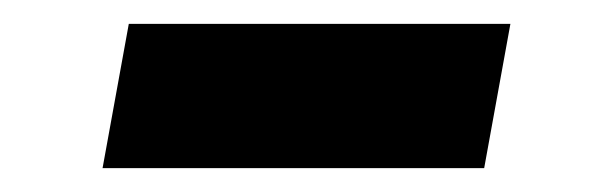

<svg xmlns="http://www.w3.org/2000/svg" viewBox="-20 -389 497 161"><path d="M66 -248H386L408 -369H88Z"/></svg>

Font: Fixel Display 20240404
Style: Bold Italic
Weight: 700
Italic angle: -10°
Designer: AlfaBravo + MacPaw
Foundry: Kyrylo Tkachov, Marchela Mozhyna, Serhii Makarenko, Maria Weinstein, Zakhar Kryvoshyya
Version: Version 1.211;Glyphs 3.2 (3225)